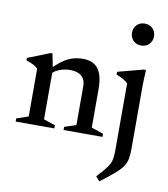

<svg xmlns="http://www.w3.org/2000/svg" viewBox="-102 -795 1006 1147"><g transform="rotate(10 401.0 -222.0)"><path d="M315 -19 385.5 -42.5V-279Q385.5 -317 362 -338.5Q338.5 -360 293.5 -360Q261 -360 233 -350Q205 -340 189 -325V-42.5L259 -19V0H24.5V-19L96 -43.5V-333Q86.5 -343.5 71 -352.2Q55.5 -361 24.5 -371.5V-386L158.5 -439H170.5L186 -359Q232.5 -404.5 271.5 -421.8Q310.5 -439 356 -439Q418.5 -439 448.5 -399.8Q478.5 -360.5 478.5 -276.5V-43.5L551 -19V0H315ZM683 -577.5Q653.5 -577.5 635 -596.8Q616.5 -616 616.5 -644.5Q616.5 -672.5 635 -691.5Q653.5 -710.5 683 -710.5Q713 -710.5 731.5 -691.5Q750 -672.5 750 -644.5Q750 -616 731.5 -596.8Q713 -577.5 683 -577.5ZM640.5 -339.5Q631.5 -350.5 611.5 -362Q591.5 -373.5 569.5 -381V-398L724.5 -439H737.5L734 -351V37.5Q734 75.5 729.2 101Q724.5 126.5 709.5 148.5Q694.5 170.5 663.2 197.5Q632 224.5 578.5 265L555 238.5Q593 198.5 611.2 173.2Q629.5 148 635 125.5Q640.5 103 640.5 71.5Z"/></g></svg>

Font: Newsreader Text Medium
Style: Regular
Weight: 500
Designer: Hugues Gentile
Foundry: Production Type
Version: Version 1.002